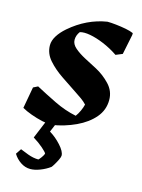

<svg xmlns="http://www.w3.org/2000/svg" viewBox="-107 -535 604 814"><g transform="rotate(15 195.0 -128.0)"><path d="M146 12Q128 12 103.5 6.5Q79 1 54 -8Q29 -17 12 -27L29 -121L49 -131Q90 -109 138 -85.5Q186 -62 235 -52Q244 -64 251 -79.5Q258 -95 261 -108Q251 -119 237 -129Q223 -139 209 -148Q176 -170 139.5 -194.5Q103 -219 77.5 -248Q52 -277 52 -313Q52 -333 65 -354Q78 -375 101 -395Q174 -458 262 -472Q278 -472 300.5 -469.5Q323 -467 344 -463Q365 -459 378 -453V-445L360 -357L331 -345Q300 -366 266.5 -380Q233 -394 205 -399Q178 -404 160 -399Q147 -382 147 -362Q147 -343 165.5 -327Q184 -311 211.5 -296.5Q239 -282 266 -268Q300 -250 327.5 -221Q355 -192 355 -153Q355 -109 326.5 -75.5Q298 -42 250 -19.5Q202 3 146 12ZM107 216Q84 216 64 202.5Q44 189 32 169L48 145Q59 150 83.5 159Q108 168 130 168Q133 166 141.5 154.5Q150 143 151 136Q148 130 130.5 114.5Q113 99 87 83L128 -16H171L147 41Q174 57 197.5 83Q221 109 221 127Q221 133 215 145.5Q209 158 202 169.5Q195 181 192 184Q173 198 149.5 207Q126 216 107 216Z"/></g></svg>

Font: Labrada
Style: Bold Italic
Weight: 700
Italic angle: -7°
Designer: Mercedes Jáuregui
Foundry: Omnibus-Type Team
Version: Version 1.000; ttfautohint (v1.8.4.7-5d5b)